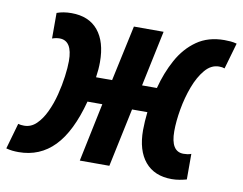

<svg xmlns="http://www.w3.org/2000/svg" viewBox="-107 -643 936 740"><g transform="rotate(10 361.0 -272.5)"><path d="M7.8 8.8Q-4.4 8.8 -16.4 7.6Q-28.3 6.3 -41 2.9L-12.2 -98.1Q-2.4 -95.2 11.2 -95.2Q38.1 -95.2 58.8 -115.2Q79.6 -135.3 94.7 -167.5Q109.9 -199.7 119.4 -237.1Q128.9 -274.4 133.5 -309.6Q138.2 -344.7 138.2 -370.1Q138.2 -450.2 87.9 -450.2Q74.2 -450.2 59.1 -444.8V-544.9Q84.5 -554.2 116.2 -554.2Q184.6 -554.2 220.7 -510.5Q256.8 -466.8 256.8 -387.2Q256.8 -373 255.6 -357.9Q254.4 -342.8 252 -327.1H314.9L361.8 -544.9H478L432.1 -327.1H490.2Q505.9 -388.2 534.2 -439.9Q562.5 -491.7 606.9 -522.9Q651.4 -554.2 714.8 -554.2Q727.1 -554.2 739 -553.2Q751 -552.2 763.2 -548.8L733.9 -446.8Q725.6 -450.2 711.9 -450.2Q681.2 -450.2 657.5 -422.4Q633.8 -394.5 617.7 -351.6Q601.6 -308.6 593.3 -261.2Q585 -213.9 585 -174.8Q585 -95.2 634.8 -95.2Q642.6 -95.2 649.9 -96.2Q657.2 -97.2 665 -100.1V0Q652.8 3.4 637.7 6.1Q622.6 8.8 606.9 8.8Q539.1 8.8 502.4 -34.9Q465.8 -78.6 465.8 -158.2Q465.8 -174.8 467 -192.6Q468.3 -210.4 470.2 -229H410.2L361.8 0H246.1L293.9 -229H235.8Q203.6 -107.4 147.2 -49.3Q90.8 8.8 7.8 8.8Z"/></g></svg>

Font: Open Sans Condensed
Style: Bold Italic
Weight: 700
Width: 3
Italic angle: -12°
Designer: Monotype Design Team
Foundry: Monotype Imaging Inc.
Version: Version 3.003; ttfautohint (v1.8.4)